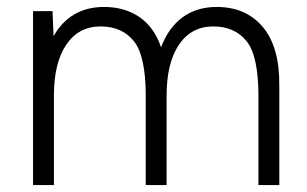

<svg xmlns="http://www.w3.org/2000/svg" viewBox="-20 -532 883 552"><path d="M75 -500H131L134 -428Q157 -469 193.5 -490.5Q230 -512 279 -512Q339 -512 381.5 -482.5Q424 -453 443 -396Q464 -452 504.5 -482Q545 -512 603 -512Q687 -512 735.5 -454.5Q784 -397 783 -286V0H723V-256Q723 -371 689 -413.5Q655 -456 593 -456Q530 -456 494.5 -403.5Q459 -351 459 -257V0H399V-256Q399 -371 365 -413.5Q331 -456 269 -456Q206 -456 170.5 -403.5Q135 -351 135 -257V0H75Z"/></svg>

Font: Oak Sans Light
Style: Regular
Weight: 400
Designer: Erik Kennedy, Walven
Foundry: Erik Kennedy, Walven
Version: Version 1.100;Glyphs 3.1.2 (3151)